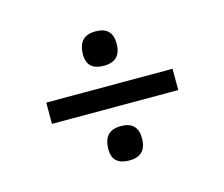

<svg xmlns="http://www.w3.org/2000/svg" viewBox="-66 -517 652 558"><g transform="rotate(-15 260.0 -238.0)"><path d="M209 -378Q210 -405 222.5 -418.5Q235 -432 262 -432Q312 -432 312 -382Q312 -329 260 -329Q235 -329 222 -340.5Q209 -352 209 -378ZM70 -269H450V-205H70ZM209 -93Q210 -120 222.5 -133.5Q235 -147 262 -147Q312 -147 312 -97Q312 -44 260 -44Q235 -44 222 -55.5Q209 -67 209 -93Z"/></g></svg>

Font: Enriqueta
Style: Regular
Weight: 400
Designer: Viviana Monsalve, Gustavo Ibarra
Foundry: 72Puntos
Version: Version 2.000